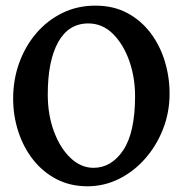

<svg xmlns="http://www.w3.org/2000/svg" viewBox="-20 -650 662 685"><path d="M292 14.6Q230.5 14.6 181.4 -11Q132.3 -36.6 97.9 -80.6Q63.5 -124.5 45.2 -180.9Q26.9 -237.3 26.9 -298.8Q26.9 -365.2 48.3 -425Q69.8 -484.9 109.1 -531Q148.4 -577.1 202.1 -603.5Q255.9 -629.9 320.3 -629.9Q384.8 -629.9 434.1 -603.5Q483.4 -577.1 517.1 -532.5Q550.8 -487.8 567.9 -431.6Q585 -375.5 585 -315.9Q585 -249.5 561.8 -189.9Q538.6 -130.4 498 -84.2Q457.5 -38.1 404.5 -11.7Q351.6 14.6 292 14.6ZM313.5 -51.3Q377.9 -51.3 419.9 -114.5Q461.9 -177.7 461.9 -307.1Q461.9 -374.5 440.9 -433.6Q419.9 -492.7 382.6 -529.5Q345.2 -566.4 294.9 -566.4Q224.6 -566.4 187.5 -499.5Q150.4 -432.6 150.4 -313Q150.4 -240.2 172.6 -180.7Q194.8 -121.1 231.9 -86.2Q269 -51.3 313.5 -51.3Z"/></svg>

Font: David Libre
Style: Bold
Weight: 700
Designer: Ismar David, J. Victor Gaultney, Annie Olsen and Meir Sadan
Foundry: Monotype Imaging Inc. & SIL International
Version: Version 1.100; ttfautohint (v1.8.4.7-5d5b)